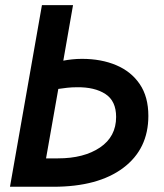

<svg xmlns="http://www.w3.org/2000/svg" viewBox="-20 -713 626 733"><path d="M183.6 0H18.1L140.1 -693.4H258.8L221.7 -481.4Q236.8 -484.4 254.9 -486.3Q272.9 -488.3 293 -488.3Q366.7 -488.3 423.8 -464.1Q481 -439.9 513.7 -391.6Q546.4 -343.3 546.4 -270.5Q546.4 -144 450.4 -72Q354.5 0 183.6 0ZM155.8 -108.4H201.2Q300.3 -108.4 361.8 -149.9Q423.3 -191.4 423.3 -266.6Q423.3 -327.6 382.3 -354.2Q341.3 -380.9 273.4 -379.9Q253.9 -379.9 236.1 -377.9Q218.3 -376 202.6 -373.5Z"/></svg>

Font: CaskaydiaCove NFP SemiBold
Style: Italic
Weight: 600
Italic angle: -10°
Designer: Aaron Bell
Foundry: Saja Typeworks
Version: Version 2111.001; VTT 6.35;Nerd Fonts 3.1.1